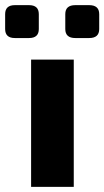

<svg xmlns="http://www.w3.org/2000/svg" viewBox="-26 -727 406 747"><path d="M32 -707H87Q125 -707 125 -672V-614Q125 -579 87 -579H32Q-6 -579 -6 -614V-672Q-6 -707 32 -707ZM267 -707H321Q360 -707 360 -672V-614Q360 -579 321 -579H267Q228 -579 228 -614V-672Q228 -707 267 -707ZM261 0H95V-495H261Z"/></svg>

Font: Exo 2 Expanded
Style: Bold
Weight: 700
Width: 7
Designer: Natanael Gama
Version: Version 1.001;PS 001.001;hotconv 1.0.70;makeotf.lib2.5.58329